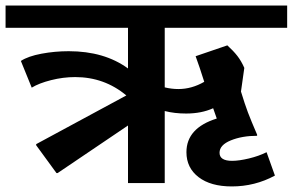

<svg xmlns="http://www.w3.org/2000/svg" viewBox="-42 -658 1052 690"><path d="M550 -558V-344Q575 -338 599 -338Q647 -338 692 -364Q675 -418 661 -456L775 -495Q797 -475 811 -457Q825 -439 836 -414L824 -329Q838 -283 849 -254Q860 -225 882 -174V-170Q828 -170 787.5 -153.5Q747 -137 747 -109Q747 -80 792 -80Q817 -80 852.5 -88.5Q888 -97 916 -111L946 -27Q874 12 791 12Q715 12 671.5 -21.5Q628 -55 628 -111Q628 -198 737 -232Q734 -240 724 -269Q682 -250 627 -250Q585 -250 550 -259V0H418V-207L165 -36H161L88 -136V-140L412 -315Q333 -381 228 -381Q185 -381 141.5 -370Q98 -359 72 -343L33 -439Q59 -456 107 -465Q155 -474 205 -474Q333 -474 418 -412V-558H-22V-638H990V-558Z"/></svg>

Font: AmikoBold
Style: Bold
Weight: 700
Designer: Pablo Impallari, Rodrigo Fuenzalida, Andres Torresi
Foundry: Impallari Type
Version: Version 1.000; ttfautohint (v1.3)